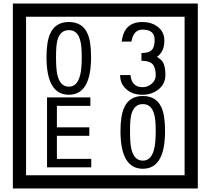

<svg xmlns="http://www.w3.org/2000/svg" viewBox="-20 -980 1195 1090"><path d="M1103 90H53V-960H1103ZM1028 15V-885H128V15ZM497 -656Q497 -442 371 -442Q244 -442 244 -656Q244 -744 265 -789Q294 -855 371 -855Q448 -855 477 -789Q497 -745 497 -656ZM444 -656Q444 -723 435 -752Q420 -809 371 -809Q322 -809 306 -752Q298 -723 298 -656Q298 -587 306 -553Q322 -488 371 -488Q419 -488 435 -554Q444 -587 444 -656ZM919 -556Q919 -504 880.5 -473Q842 -442 789 -442Q734 -442 700 -471Q662 -502 662 -554H721Q727 -485 790 -485Q818 -485 841 -504.5Q864 -524 864 -552Q864 -597 846 -616Q828 -635 783 -635V-679Q825 -679 841.5 -696Q858 -713 858 -754Q858 -812 789 -812Q738 -812 726 -744H671Q684 -855 788 -855Q839 -855 874 -829Q913 -800 913 -750Q913 -685 871 -658Q895 -642 903 -630Q919 -605 919 -556ZM498 -30H247V-427H493V-379H303V-257H487V-209H303V-78H498ZM917 -236Q917 -22 791 -22Q664 -22 664 -236Q664 -324 685 -369Q714 -435 791 -435Q868 -435 897 -369Q917 -325 917 -236ZM864 -236Q864 -303 855 -332Q840 -389 791 -389Q742 -389 726 -332Q718 -303 718 -236Q718 -167 726 -133Q742 -68 791 -68Q839 -68 855 -134Q864 -167 864 -236Z"/></svg>

Font: Unicode BMP Fallback SIL
Style: Regular
Weight: 400
Foundry: NRSI, SIL International
Version: Version 5.1 Based on Unicode 5.1